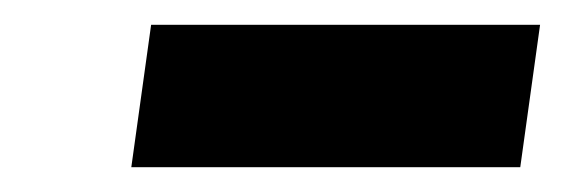

<svg xmlns="http://www.w3.org/2000/svg" viewBox="-20 -376 458 155"><path d="M86 -241H400L416 -356H102Z"/></svg>

Font: Unageo
Style: SemiBold-Italic
Weight: 600
Designer: Richard Sepsi
Foundry: Richard Sepsi
Version: Version 2.000